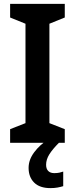

<svg xmlns="http://www.w3.org/2000/svg" viewBox="-20 -734 385 987"><path d="M313 0H32V-70L111 -101V-612L32 -644V-714H313V-644L234 -612V-101L313 -70ZM217 113Q217 134 228 145Q239 156 259 156Q274 156 285.5 153.5Q297 151 305 148V223Q292 227 276 230Q260 233 239 233Q184 233 155.5 204.5Q127 176 127 129Q127 87 156 48.5Q185 10 224 -14L283 0Q250 33 233.5 59.5Q217 86 217 113Z"/></svg>

Font: Noto Sans Tamil SemiCondensed SemiBold
Style: Regular
Weight: 600
Width: 4
Designer: Jelle Bosma - Monotype Design Team
Foundry: Monotype Imaging Inc.
Version: Version 2.004; ttfautohint (v1.8.4.7-5d5b)